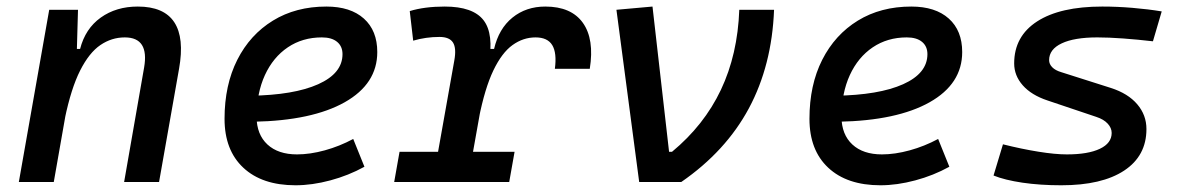

<svg xmlns="http://www.w3.org/2000/svg" viewBox="-20 -547 3556 577"><path d="M36.6 0 127.9 -517.6H214.4L210.9 -394L141.6 0ZM353 0 413.1 -344.2Q420.9 -389.2 406.5 -411.9Q392.1 -434.6 355 -434.6Q315.4 -434.6 281.7 -411.6Q248 -388.7 220.9 -335.2Q193.8 -281.7 174.8 -190.4L199.2 -399.9H220.7Q236.3 -460.9 282.7 -494.1Q329.1 -527.3 394 -527.3Q472.7 -527.3 503.7 -480.2Q534.7 -433.1 518.1 -340.3L458 0Z M872.6 -83Q911.6 -83 956.1 -95.2Q1000.5 -107.4 1041.5 -129.4L1075.2 -45.9Q1027.3 -19.5 972.7 -4.9Q918 9.8 868.2 9.8Q767.6 9.8 711.2 -43Q654.8 -95.7 654.8 -189.9Q654.8 -291.5 693.1 -367.2Q731.4 -442.9 800.3 -485.1Q869.1 -527.3 960.9 -527.3Q1033.2 -527.3 1073.5 -491.2Q1113.8 -455.1 1113.8 -390.6Q1113.8 -294.9 1015.9 -239.7Q918 -184.6 742.7 -181.2L732.4 -259.3Q863.3 -261.2 936.3 -293.9Q1009.3 -326.7 1009.3 -384.3Q1009.3 -407.7 993.2 -421.1Q977.1 -434.6 947.3 -434.6Q889.2 -434.6 845 -404.8Q800.8 -375 776.1 -321.3Q751.5 -267.6 751 -195.8Q751.5 -142.6 783.7 -112.8Q815.9 -83 872.6 -83Z M1280.3 0 1345.2 -364.7Q1352.1 -402.3 1341.3 -419.2Q1330.6 -436 1300.8 -436Q1259.8 -436 1221.7 -424.8L1211.4 -513.7Q1233.4 -520.5 1259.8 -523.9Q1286.1 -527.3 1316.4 -527.3Q1401.4 -527.3 1433.1 -486.3Q1464.8 -445.3 1448.7 -355L1385.3 0ZM1164.6 0 1180.7 -90.8H1526.4L1510.3 0ZM1418.9 -190.4 1443.4 -399.9H1464.8Q1479 -460.9 1520 -494.1Q1561 -527.3 1618.7 -527.3Q1696.8 -527.3 1731.7 -478.3Q1766.6 -429.2 1752.4 -340.3H1647.5Q1653.8 -388.2 1639.6 -411.4Q1625.5 -434.6 1589.4 -434.6Q1552.2 -434.6 1520.3 -411.6Q1488.3 -388.7 1462.6 -335.2Q1437 -281.7 1418.9 -190.4Z M1900.9 0 1832.5 -517.6 1940.9 -527.3 1990.7 -90.8H1999.5Q2096.2 -170.9 2146.5 -277.1Q2196.8 -383.3 2201.7 -517.6H2306.2Q2299.8 -350.6 2230.5 -221.4Q2161.1 -92.3 2027.3 0Z M2630.4 -83Q2669.4 -83 2713.9 -95.2Q2758.3 -107.4 2799.3 -129.4L2833 -45.9Q2785.2 -19.5 2730.5 -4.9Q2675.8 9.8 2626 9.8Q2525.4 9.8 2469 -43Q2412.6 -95.7 2412.6 -189.9Q2412.6 -291.5 2450.9 -367.2Q2489.3 -442.9 2558.1 -485.1Q2627 -527.3 2718.8 -527.3Q2791 -527.3 2831.3 -491.2Q2871.6 -455.1 2871.6 -390.6Q2871.6 -294.9 2773.7 -239.7Q2675.8 -184.6 2500.5 -181.2L2490.2 -259.3Q2621.1 -261.2 2694.1 -293.9Q2767.1 -326.7 2767.1 -384.3Q2767.1 -407.7 2751 -421.1Q2734.9 -434.6 2705.1 -434.6Q2647 -434.6 2602.8 -404.8Q2558.6 -375 2533.9 -321.3Q2509.3 -267.6 2508.8 -195.8Q2509.3 -142.6 2541.5 -112.8Q2573.7 -83 2630.4 -83Z M3169.4 9.8Q3106 9.8 3052.7 2Q2999.5 -5.9 2965.8 -19.5L2994.1 -113.3Q3050.8 -99.1 3100.8 -91.1Q3150.9 -83 3186 -83Q3250 -83 3285.4 -99.9Q3320.8 -116.7 3320.8 -147.5Q3320.8 -162.6 3308.8 -175.5Q3296.9 -188.5 3274.4 -195.8L3127.9 -245.1Q3079.6 -261.2 3053.7 -290.5Q3027.8 -319.8 3027.8 -356.4Q3027.8 -438 3096.9 -482.7Q3166 -527.3 3292.5 -527.3Q3336.9 -527.3 3383.5 -523.4Q3430.2 -519.5 3471.2 -512.7L3444.8 -422.9Q3398.9 -428.2 3355.2 -431.4Q3311.5 -434.6 3277.8 -434.6Q3208.5 -434.6 3170.7 -416.7Q3132.8 -398.9 3132.8 -366.2Q3132.8 -354.5 3142.1 -345Q3151.4 -335.4 3169.4 -330.1L3318.4 -282.7Q3370.1 -266.1 3397.7 -233.6Q3425.3 -201.2 3425.3 -159.2Q3425.3 -78.6 3358.4 -34.4Q3291.5 9.8 3169.4 9.8Z"/></svg>

Font: Cascadia Code PL
Style: Italic
Weight: 400
Italic angle: -10°
Monospace: yes
Designer: Aaron Bell
Foundry: Saja Typeworks
Version: Version 2404.023